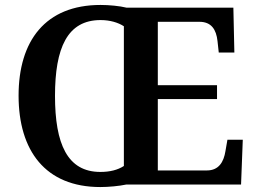

<svg xmlns="http://www.w3.org/2000/svg" viewBox="-20 -745 1036 775"><path d="M385 10C418 10 461 6 489 0H953L960 -181H898L890 -135C883 -91 863 -57 815 -57H617V-345H856V-401H617V-657H785C833 -657 853 -626 858 -579L863 -533H926L922 -714H491C463 -721 420 -725 386 -725C163 -725 55 -580 55 -359C55 -137 163 10 385 10ZM385 -51C252 -51 202 -164 202 -358C202 -552 252 -664 386 -664C424 -664 457 -654 480 -639V-75C455 -59 424 -51 385 -51Z"/></svg>

Font: Noto Serif Semi
Style: Regular
Weight: 600
Designer: Monotype Design Team
Foundry: Monotype Imaging Inc.
Version: Version 1.002